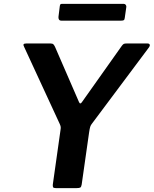

<svg xmlns="http://www.w3.org/2000/svg" viewBox="-20 -965 789 985"><path d="M736 -742Q746 -742 748 -736Q750 -730 745 -723L452 -331Q446 -324 443 -315Q440 -306 437 -285L399 -18Q397 -6 392 -3Q387 0 374 0H266Q255 0 252.5 -4.5Q250 -9 251 -19L290 -295Q292 -307 291.5 -313Q291 -319 287 -328L104 -724Q99 -733 101 -737.5Q103 -742 115 -742H239Q250 -742 254.5 -737Q259 -732 263 -723L385 -442Q391 -427 401 -442L605 -730Q611 -738 615.5 -740Q620 -742 631 -742H736ZM628 -929 620 -873Q619 -864 615 -861.5Q611 -859 600 -859H295Q286 -859 282.5 -865Q279 -871 280 -879L287 -935Q289 -942 290.5 -943.5Q292 -945 297 -945H616Q622 -945 625.5 -939.5Q629 -934 628 -929Z"/></svg>

Font: Libre Franklin SemiBold
Style: Italic
Weight: 600
Italic angle: -8°
Designer: Pablo Impallari, Rodrigo Fuenzalida, Nhung Nguyen
Foundry: Impallari Type
Version: Version 3.000